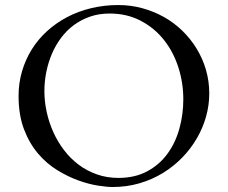

<svg xmlns="http://www.w3.org/2000/svg" viewBox="-20 -729 904 762"><path d="M426.8 13.2Q404.8 13.2 368.7 7.6Q332.5 2 291 -12.9Q249.5 -27.8 207.3 -53.7Q165 -79.6 130.9 -119.6Q96.7 -159.7 75.2 -216.1Q53.7 -272.5 53.7 -348.6Q53.7 -399.4 67.4 -446Q81.1 -492.7 106 -532.7Q130.9 -572.8 166.5 -605.2Q202.1 -637.7 246.1 -660.9Q290 -684.1 341.6 -696.5Q393.1 -709 449.7 -709Q498.5 -709 544.4 -696.5Q590.3 -684.1 630.4 -661.6Q670.4 -639.2 703.4 -607.2Q736.3 -575.2 760.3 -536.1Q784.2 -497.1 797.4 -451.9Q810.5 -406.7 810.5 -357.9Q810.5 -312 797.9 -266.6Q785.2 -221.2 761.2 -179.9Q737.3 -138.7 703.1 -103.5Q668.9 -68.4 626.2 -42.2Q583.5 -16.1 533.2 -1.5Q482.9 13.2 426.8 13.2ZM156.2 -367.2Q156.2 -326.2 165.3 -284.7Q174.3 -243.2 191.4 -205.1Q208.5 -167 233.9 -133.5Q259.3 -100.1 291.7 -75.7Q324.2 -51.3 364 -37.1Q403.8 -22.9 449.7 -22.9Q515.6 -22.9 564.2 -49.1Q612.8 -75.2 644.5 -118.7Q676.3 -162.1 691.9 -218.5Q707.5 -274.9 707.5 -335Q707.5 -400.9 687.7 -462.2Q668 -523.4 630.4 -570.8Q592.8 -618.2 538.3 -646.7Q483.9 -675.3 414.6 -675.3Q373 -675.3 337.6 -663.1Q302.2 -650.9 273.4 -629.6Q244.6 -608.4 222.7 -579.1Q200.7 -549.8 186 -515.4Q171.4 -481 163.8 -443.4Q156.2 -405.8 156.2 -367.2Z"/></svg>

Font: Kurinto Book Core
Style: Regular
Weight: 400
Designer: Kurinto was developed by Clint Goss from a range of fonts that are compatible with the SIL Open Font License Version 1.1
Foundry: Clinton F. Goss
Version: Version 2.196; July 25, 2020